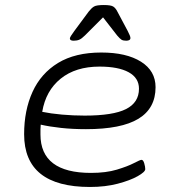

<svg xmlns="http://www.w3.org/2000/svg" viewBox="-20 -738 700 764"><path d="M338 6Q76 6 76 -204Q76 -299 109.5 -372.5Q143 -446 211 -487.5Q279 -529 383 -529Q483 -529 541 -492.5Q599 -456 599 -391Q599 -307 531 -265.5Q463 -224 322 -224Q269 -224 223 -229Q177 -234 142 -242Q141 -233 141 -223.5Q141 -214 141 -203Q141 -50 342 -50Q402 -50 445 -63Q488 -76 513 -89Q538 -102 543 -102Q550 -102 554 -88Q558 -74 558 -65Q558 -54 528 -37Q498 -20 448.5 -7Q399 6 338 6ZM317 -278Q430 -278 481.5 -304Q533 -330 533 -385Q533 -428 492 -450.5Q451 -473 376 -473Q281 -473 221.5 -425Q162 -377 148 -293Q182 -286 226.5 -282Q271 -278 317 -278ZM273 -576Q258 -576 258 -585Q258 -591 276 -615L333 -692Q344 -706 354 -712Q364 -718 393 -718Q421 -718 430.5 -712Q440 -706 447 -692L488 -615Q499 -594 499 -587Q499 -576 482 -576Q470 -576 463.5 -580Q457 -584 446 -597L390 -669L318 -597Q305 -584 295.5 -580Q286 -576 273 -576Z"/></svg>

Font: Asap Expanded Expanded Light
Style: Italic
Weight: 300
Width: 7
Italic angle: -6°
Designer: Pablo Cosgaya
Foundry: Omnibus-Type
Version: Version 3.001; ttfautohint (v1.8.4.7-5d5b)